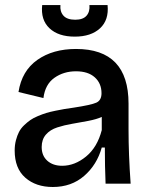

<svg xmlns="http://www.w3.org/2000/svg" viewBox="-20 -727 588 760"><path d="M147 -707H219.2Q216.8 -681.2 231.2 -665Q245.6 -648.9 277.8 -648.9Q308.6 -648.9 322.5 -664.8Q336.4 -680.7 334 -707H405.8Q411.6 -647.9 376 -615Q340.3 -582 275.9 -582Q210.9 -582 175.8 -615.2Q140.6 -648.4 147 -707ZM189 13.2Q122.1 13.2 80.1 -23.7Q38.1 -60.5 38.1 -130.9Q38.1 -152.8 43 -171.6Q47.9 -190.4 55.2 -204.6Q62.5 -218.8 75.2 -231Q87.9 -243.2 100.1 -251.7Q112.3 -260.3 130.6 -267.8Q148.9 -275.4 163.3 -279.8Q177.7 -284.2 199.2 -288.6Q220.7 -293 234.9 -295.4Q249 -297.9 271 -300.8Q341.3 -311.5 361.6 -320.8Q381.8 -330.1 381.8 -357.9Q381.8 -397 355.2 -420.9Q328.6 -444.8 280.8 -444.8Q231.9 -444.8 195.3 -418.9Q158.7 -393.1 151.9 -338.9L53.2 -362.8Q66.4 -446.8 127.9 -490Q189.5 -533.2 280.8 -533.2Q488.8 -533.2 488.8 -316.9V-214.8Q488.8 -115.2 497.1 0H397.9Q395 -68.8 395 -143.1H382.8Q363.8 -74.7 313.2 -30.8Q262.7 13.2 189 13.2ZM226.1 -70.8Q275.9 -70.8 320.6 -107.4Q365.2 -144 382.8 -211.9V-264.2Q362.8 -254.9 328.6 -248.3Q294.4 -241.7 264.9 -236.8Q235.4 -231.9 206.8 -222.7Q178.2 -213.4 161.6 -194.1Q145 -174.8 145 -145Q145 -110.8 167.2 -90.8Q189.5 -70.8 226.1 -70.8Z"/></svg>

Font: Bricolage Grotesque Medium
Style: Regular
Weight: 500
Designer: Mathieu Triay
Foundry: Atelier Triay
Version: Version 1.000;gftools[0.9.30]